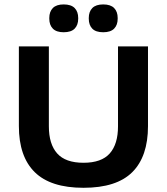

<svg xmlns="http://www.w3.org/2000/svg" viewBox="-20 -854 774 890"><path d="M367 16.5Q214.5 16.5 141 -56Q67.5 -128.5 67.5 -269.5V-639H206.5V-268.5Q206.5 -186 245 -142.8Q283.5 -99.5 367 -99.5Q450.5 -99.5 488.8 -142.8Q527 -186 527 -268.5V-639H666V-269.5Q666 -128.5 593.2 -56Q520.5 16.5 367 16.5ZM275 -704.5Q241.5 -704.5 225 -721.2Q208.5 -738 208.5 -767.5V-770.5Q208.5 -800 225 -816.8Q241.5 -833.5 275 -833.5Q309.5 -833.5 326 -816.8Q342.5 -800 342.5 -770.5V-767.5Q342.5 -738 326 -721.2Q309.5 -704.5 275 -704.5ZM458.5 -704.5Q424 -704.5 407.8 -721.2Q391.5 -738 391.5 -767.5V-770.5Q391.5 -800 408 -816.8Q424.5 -833.5 458.5 -833.5Q492.5 -833.5 509 -816.8Q525.5 -800 525.5 -770.5V-767.5Q525.5 -738 509 -721.2Q492.5 -704.5 458.5 -704.5Z"/></svg>

Font: Anek Gujarati SemiExpanded SemiBold
Style: Regular
Weight: 600
Width: 6
Designer: Mrunmayee Ghaisas (Gujarati), Yesha Goshar (Latin)
Foundry: Ek Type
Version: Version 1.003